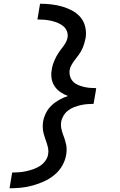

<svg xmlns="http://www.w3.org/2000/svg" viewBox="-20 -853 640 1026"><path d="M31 153 45 69Q64 69 82.5 67.5Q101 66 119.5 62Q138 58 157 51.5Q176 45 192.5 34.5Q209 24 221.5 7.5Q234 -9 237 -28Q240 -43 237.5 -57.5Q235 -72 230.5 -86Q226 -100 221 -114Q216 -128 212.5 -142Q209 -156 208.5 -171.5Q208 -187 210 -202Q214 -226 225.5 -249Q237 -272 255.5 -289.5Q274 -307 296.5 -319.5Q319 -332 343 -340Q322 -348 303.5 -360.5Q285 -373 272.5 -391Q260 -409 256 -432Q252 -455 256 -478Q258 -494 263 -509Q268 -524 275 -539Q282 -554 291 -568Q300 -582 310.5 -595Q321 -608 329.5 -622.5Q338 -637 341 -652Q344 -671 337 -687.5Q330 -704 316.5 -714.5Q303 -725 287 -731.5Q271 -738 253 -742Q235 -746 217 -747.5Q199 -749 180 -749L194 -833Q225 -833 255 -829.5Q285 -826 312.5 -818Q340 -810 365.5 -796.5Q391 -783 409.5 -761.5Q428 -740 435 -711Q442 -682 438 -652Q435 -637 430.5 -621.5Q426 -606 419 -591Q412 -576 402.5 -562.5Q393 -549 382.5 -536Q372 -523 363.5 -508.5Q355 -494 352 -478Q350 -461 354.5 -445Q359 -429 370 -417.5Q381 -406 396 -399.5Q411 -393 427 -389Q443 -385 460 -383.5Q477 -382 494 -382L491 -361L480 -298Q463 -298 445.5 -296.5Q428 -295 410.5 -291Q393 -287 376 -280.5Q359 -274 344 -262.5Q329 -251 319.5 -235Q310 -219 307 -202Q304 -183 308 -165Q312 -147 318 -130L319 -129Q323 -117 327 -105Q331 -93 333.5 -80.5Q336 -68 336 -54.5Q336 -41 334 -28Q329 4 312.5 32.5Q296 61 270.5 82Q245 103 215 116.5Q185 130 154 138.5Q123 147 92.5 150Q62 153 31 153Z"/></svg>

Font: Iosevka Curly Slab MdEx
Style: Italic
Weight: 500
Width: 7
Italic angle: -9°
Monospace: yes
Designer: Belleve Invis
Foundry: Belleve Invis
Version: Version 11.0.0; ttfautohint (v1.8.3)